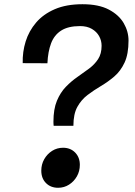

<svg xmlns="http://www.w3.org/2000/svg" viewBox="-20 -875 640 909"><path d="M234 -279.5Q233.5 -283 233.2 -290.2Q233 -297.5 233 -299Q233 -358.5 249.5 -398Q266 -437.5 292 -464.2Q318 -491 347 -511Q376 -531 402 -550.5Q428 -570 444.5 -595.2Q461 -620.5 461 -658.5Q461 -683 449.2 -704Q437.5 -725 414.8 -738.2Q392 -751.5 359 -751.5Q302.5 -751.5 269.5 -730.2Q236.5 -709 221.8 -669.8Q207 -630.5 204.5 -575.5L87.5 -576Q86 -629 101.5 -678.8Q117 -728.5 151 -768.2Q185 -808 239.5 -831.5Q294 -855 370.5 -855Q447 -855 495 -829.8Q543 -804.5 565.8 -765.2Q588.5 -726 588.5 -683Q588.5 -619 569.8 -578.8Q551 -538.5 521.2 -513Q491.5 -487.5 458 -467.8Q424.5 -448 394.8 -425.5Q365 -403 346.2 -369Q327.5 -335 327.5 -280Q327.5 -280 327.5 -279.8Q327.5 -279.5 327.5 -279.5ZM255 14Q220 14 197.8 -8.2Q175.5 -30.5 175.5 -67Q175.5 -97 189.5 -121.5Q203.5 -146 226.8 -160.8Q250 -175.5 278.5 -175.5Q313.5 -175.5 335.8 -152.8Q358 -130 358 -94.5Q358 -64.5 344 -40Q330 -15.5 306.8 -0.8Q283.5 14 255 14Z"/></svg>

Font: Spline Sans Mono Medium
Style: Italic
Weight: 500
Italic angle: -4°
Monospace: yes
Designer: Eben Sorkin, Mirko Velimirovic
Foundry: Sorkin Type
Version: Version 1.004